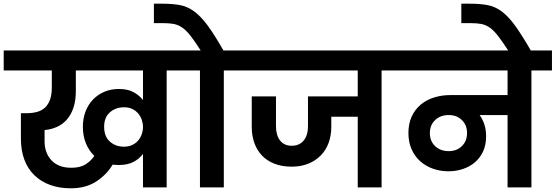

<svg xmlns="http://www.w3.org/2000/svg" viewBox="-41 -1013 3004 1038"><path d="M629 -220Q655 -220 674.5 -229.5Q694 -239 706.5 -254Q719 -269 725.5 -288Q732 -307 732 -327Q732 -346 725.5 -365Q719 -384 706.5 -399Q694 -414 675 -423.5Q656 -433 629 -433Q584 -433 553 -405.5Q522 -378 522 -328Q522 -275 553 -247.5Q584 -220 629 -220ZM601 -121Q593 -121 584.5 -121.5Q576 -122 568 -123Q536 -69 479.5 -32Q423 5 342 5Q280 5 230.5 -13Q181 -31 145.5 -65Q110 -99 91 -149Q72 -199 72 -264V-401H102Q134 -401 159.5 -408Q185 -415 202.5 -431.5Q220 -448 229.5 -474.5Q239 -501 239 -539V-632H-21V-740H971V-632H860V0H732V-181Q712 -154 680.5 -137.5Q649 -121 601 -121ZM345 -106Q393 -106 422.5 -125Q452 -144 469 -170Q440 -198 423.5 -238Q407 -278 407 -328Q407 -373 421.5 -410.5Q436 -448 462 -475Q488 -502 523.5 -517Q559 -532 601 -532Q649 -532 680.5 -515Q712 -498 732 -472V-632H369V-522Q369 -469 356 -430.5Q343 -392 320.5 -366.5Q298 -341 267 -327Q236 -313 200 -310V-249Q200 -186 237.5 -146Q275 -106 345 -106Z M1040 0V-632H929V-740H1044Q1012 -790 989 -819.5Q966 -849 944 -864Q922 -879 898 -883.5Q874 -888 840 -888H791V-993H837Q892 -993 932 -985.5Q972 -978 1008 -952Q1044 -926 1081 -876Q1118 -826 1167 -740H1280V-632H1169V0Z M1239 -740H2133V-632H2022V0H1893V-382H1750V-327Q1750 -280 1735.5 -240.5Q1721 -201 1693 -172.5Q1665 -144 1625.5 -128Q1586 -112 1536 -112Q1483 -112 1442.5 -128Q1402 -144 1375 -172.5Q1348 -201 1334 -240.5Q1320 -280 1320 -327V-492H1451V-330Q1451 -282 1473 -253.5Q1495 -225 1536 -225Q1578 -225 1601 -253.5Q1624 -282 1624 -330V-492H1893V-632H1239Z M2385 -196Q2429 -196 2456.5 -223.5Q2484 -251 2484 -294Q2484 -336 2456.5 -363.5Q2429 -391 2385 -391Q2340 -391 2311.5 -364Q2283 -337 2283 -293Q2283 -250 2311.5 -223Q2340 -196 2385 -196ZM2091 -740H2943V-632H2832V0H2703V-391H2552Q2568 -369 2577.5 -340.5Q2587 -312 2587 -276Q2587 -230 2571 -195Q2555 -160 2527 -136Q2499 -112 2462 -99.5Q2425 -87 2383 -87Q2339 -87 2299.5 -101Q2260 -115 2230.5 -141.5Q2201 -168 2184 -206.5Q2167 -245 2167 -293Q2167 -344 2184.5 -382.5Q2202 -421 2233 -447Q2264 -473 2305.5 -486Q2347 -499 2394 -499H2703V-632H2091Z M2709 -736Q2676 -787 2652.5 -817.5Q2629 -848 2607 -863.5Q2585 -879 2560.5 -883.5Q2536 -888 2502 -888H2453V-993H2499Q2554 -993 2594.5 -985.5Q2635 -978 2671 -951.5Q2707 -925 2744 -874Q2781 -823 2831 -736H2709Z"/></svg>

Font: Poppins SemiBold
Style: Regular
Weight: 600
Designer: Ninad Kale (Devanagari), Jonny Pinhorn (Latin)
Foundry: Indian Type Foundry
Version: Version 3.002 2017